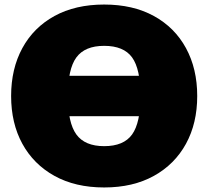

<svg xmlns="http://www.w3.org/2000/svg" viewBox="-20 -808 918 846"><path d="M439 18Q312 18 220 -33Q128 -84 78.5 -174.5Q29 -265 29 -385Q29 -505 78.5 -596Q128 -687 220 -737.5Q312 -788 439 -788Q566 -788 658 -737.5Q750 -687 799.5 -596Q849 -505 849 -385Q849 -265 799.5 -174.5Q750 -84 658 -33Q566 18 439 18ZM439 -164Q525 -164 562 -215.5Q599 -267 599 -385Q599 -504 562 -555Q525 -606 439 -606Q354 -606 316.5 -555Q279 -504 279 -385Q279 -267 316.5 -215.5Q354 -164 439 -164ZM165 -474H716V-296H165Z"/></svg>

Font: Unbounded Black
Style: Regular
Weight: 900
Designer: Luke Prowse, Jean-Baptiste Morizot, Fátima Lázaro, Florian Runge
Foundry: NaN
Version: Version 1.701;gftools[0.9.28.dev5+ged2979d]